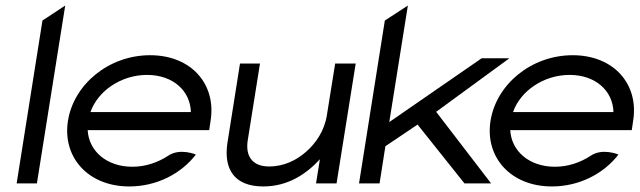

<svg xmlns="http://www.w3.org/2000/svg" viewBox="-20 -661 2305 692"><path d="M40 0H113L215 -641L133 -587Z M225 -226C204 -95 297 11 446 11C545 11 633 -35 686 -104C686 -104 628 -129 585 -99C548 -75 504 -60 457 -60C365 -60 300 -116 296 -192H734L739 -226C760 -357 670 -462 521 -462C372 -462 246 -357 225 -226ZM306 -257C333 -334 417 -391 510 -391C603 -391 666 -334 668 -257Z M800 -148C785 -53 823 11 929 11C1019 11 1085 -35 1133 -87L1119 0H1193L1262 -432H1188L1158 -245C1149 -189 1118 -144 1082 -113C1050 -85 1005 -61 950 -61C887 -61 864 -101 873 -156L917 -432H845Z M1274 0H1348L1369 -134L1485 -212L1654 0H1750L1552 -258L1816 -451H1716L1383 -221L1450 -641L1367 -587Z M1748 -226C1727 -95 1820 11 1969 11C2068 11 2156 -35 2209 -104C2209 -104 2151 -129 2108 -99C2071 -75 2027 -60 1980 -60C1888 -60 1823 -116 1819 -192H2257L2262 -226C2283 -357 2193 -462 2044 -462C1895 -462 1769 -357 1748 -226ZM1829 -257C1856 -334 1940 -391 2033 -391C2126 -391 2189 -334 2191 -257Z"/></svg>

Font: Charger Pro
Style: ExtObl
Weight: 400
Designer: Jasper
Foundry: Cannot Into Space Fonts
Version: Version 1.09